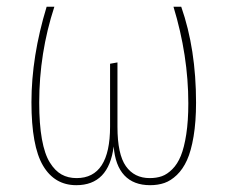

<svg xmlns="http://www.w3.org/2000/svg" viewBox="-20 -539 674 569"><path d="M517.1 -519Q561 -393.6 561 -234.9Q561 -178.2 553.7 -134.8Q546.4 -91.3 534.2 -64.5Q522 -37.6 504.2 -20.5Q486.3 -3.4 467.3 3.2Q448.2 9.8 424.8 9.8Q376 9.8 348.6 -19.3Q321.3 -48.3 316.9 -105Q302.2 9.8 206.1 9.8Q141.6 9.8 107.4 -48.3Q73.2 -106.4 73.2 -235.8Q73.2 -371.6 118.2 -519H141.1Q96.2 -381.8 96.2 -234.9Q96.2 -171.4 104.2 -126.7Q112.3 -82 127.7 -57.4Q143.1 -32.7 162.4 -22Q181.6 -11.2 207 -11.2Q306.2 -11.2 306.2 -164.1V-350.1L328.1 -354V-163.1Q328.1 -82 353 -46.6Q377.9 -11.2 423.8 -11.2Q443.8 -11.2 459.7 -16.8Q475.6 -22.5 490.7 -37.6Q505.9 -52.7 515.9 -77.1Q525.9 -101.6 532 -141.1Q538.1 -180.7 538.1 -232.9Q538.1 -374.5 494.1 -519Z"/></svg>

Font: Fira Sans Compressed Thin
Style: Regular
Weight: 100
Width: 1
Designer: Carrois Corporate & Edenspiekermann AG
Foundry: Carrois Corporate GbR & Edenspiekermann AG
Version: Version 4.203;PS 004.203;hotconv 1.0.88;makeotf.lib2.5.64775